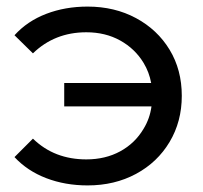

<svg xmlns="http://www.w3.org/2000/svg" viewBox="-20 -556 615 583"><path d="M175 -233V-304H439Q433 -337 416 -365Q390 -408 345 -433Q300 -458 242 -458Q194 -458 153.5 -442Q113 -426 80 -394L24 -449Q63 -492 120.5 -514Q178 -536 246 -536Q328 -536 393 -501Q458 -466 495 -405Q532 -344 532 -265Q532 -187 495 -125Q458 -63 393 -28Q328 7 246 7Q178 7 120.5 -15Q63 -37 24 -79L80 -135Q113 -103 153.5 -87.5Q194 -72 242 -72Q300 -72 345 -96.5Q390 -121 416 -165Q435 -196 440 -233Z"/></svg>

Font: Montserrat Z Med
Style: Regular
Weight: 500
Designer: Julieta Ulanovsky
Foundry: Julieta Ulanovsky
Version: Version 8.000